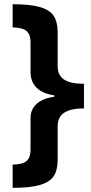

<svg xmlns="http://www.w3.org/2000/svg" viewBox="-20 -734 434 912"><path d="M253.9 22Q253.9 76.7 233.9 104.5Q213.9 132.3 167.7 145.3Q121.6 158.2 40 158.2V47.9Q88.4 46.9 106.7 30.3Q125 13.7 125 -21V-167V-172.4Q125 -214.4 153.8 -240.5Q182.6 -266.6 238.8 -274.9V-280.8Q127.9 -297.4 125 -389.2V-535.2Q125 -569.3 106.9 -585.9Q88.9 -602.5 40 -604V-713.9Q121.6 -713.9 168 -700.9Q214.4 -688 234.1 -659.9Q253.9 -631.8 253.9 -578.1V-422.9V-418Q253.9 -377 283.9 -356.4Q314 -335.9 378.9 -335.9V-219.2Q317.9 -219.2 285.9 -199.2Q253.9 -179.2 253.9 -131.8Z"/></svg>

Font: CAA NEO Sans
Style: Bold
Weight: 700
Version: Version 1.10